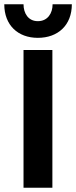

<svg xmlns="http://www.w3.org/2000/svg" viewBox="-53 -878 356 898"><path d="M124 -701C218 -701 283 -760 283 -858H193C193 -816 170 -779 124 -779C79 -779 57 -816 57 -858H-33C-33 -760 31 -701 124 -701ZM57 0H192V-644H57Z"/></svg>

Font: Kanit Medium
Style: Regular
Weight: 500
Designer: Katatrad Team
Foundry: CadsonDemak
Version: Version 1.000;PS 001.000;hotconv 1.0.88;makeotf.lib2.5.64775